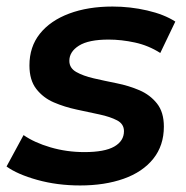

<svg xmlns="http://www.w3.org/2000/svg" viewBox="-34 -560 569 587"><path d="M211 7Q141 7 80 -10Q19 -27 -14 -51L38 -147Q71 -124 120.5 -109.5Q170 -95 224 -95Q286 -95 315.5 -112Q345 -129 345 -159Q345 -181 324 -192Q303 -203 270.5 -210Q238 -217 200.5 -225Q163 -233 130.5 -247Q98 -261 77 -288Q56 -315 56 -360Q56 -417 88 -457Q120 -497 177.5 -518.5Q235 -540 310 -540Q364 -540 416 -528Q468 -516 502 -494L456 -398Q420 -421 378.5 -430Q337 -439 298 -439Q237 -439 207.5 -420.5Q178 -402 178 -374Q178 -352 199 -340Q220 -328 252.5 -320.5Q285 -313 322.5 -305.5Q360 -298 392.5 -284Q425 -270 446 -243.5Q467 -217 467 -173Q467 -115 434.5 -74.5Q402 -34 344 -13.5Q286 7 211 7Z"/></svg>

Font: MOST Montserrat SemiBold
Style: Italic
Weight: 600
Italic angle: -11.3°
Designer: Julieta Ulanovsky
Foundry: Julieta Ulanovsky
Version: Version 8.000;March 11, 2024;FontCreator 15.0.0.2926 64-bit